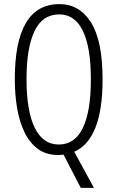

<svg xmlns="http://www.w3.org/2000/svg" viewBox="-20 -744 571 934"><path d="M479 -358Q479 -209 443.5 -121.5Q408 -34 341 -6L437 170H373L289 8Q282 9 275.5 9.5Q269 10 263 10Q205 10 165 -19Q125 -48 100 -99Q75 -150 63.5 -216.5Q52 -283 52 -359Q52 -724 269 -724Q367 -724 423 -634.5Q479 -545 479 -358ZM109 -359Q109 -204 149 -122.5Q189 -41 266 -41Q344 -41 383 -121.5Q422 -202 422 -358Q422 -514 383 -594Q344 -674 269 -674Q186 -674 147.5 -592Q109 -510 109 -359Z"/></svg>

Font: Noto Sans Hebrew ExtraCondensed Light
Style: Regular
Weight: 300
Width: 2
Designer: Monotype Design Team
Foundry: Monotype Imaging Inc.
Version: Version 2.004; ttfautohint (v1.8.4.7-5d5b)